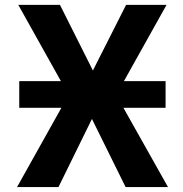

<svg xmlns="http://www.w3.org/2000/svg" viewBox="-20 -752 738 774"><path d="M57.6 -317.4V-424.8H225.6L53.7 -732.4H221.7L354.5 -467.8L488.3 -732.4H651.4L479.5 -424.8H647.5V-317.4H477.5L657.2 2H486.3L350.6 -272.5L215.8 2H48.8L227.5 -317.4Z"/></svg>

Font: Gen Shin Gothic Bold
Style: Bold
Weight: 700
Designer: [Source Han Sans]
Ryoko NISHIZUKA  (kana & ideographs); Paul D. Hunt (Latin, Greek & Cyrillic); Wenlong ZHANG  (bopomofo
Version: Version 1.002.20150607